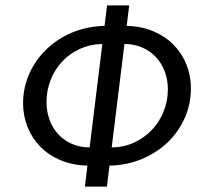

<svg xmlns="http://www.w3.org/2000/svg" viewBox="-20 -691 737 711"><path d="M449.2 -595.2Q504.4 -593.8 548.3 -575Q592.3 -556.2 623 -524.9Q653.8 -493.7 670.4 -452.1Q687 -410.6 687 -364.3Q687 -306.2 664.3 -254.6Q641.6 -203.1 601.3 -164.3Q561 -125.5 505.6 -102.3Q450.2 -79.1 385.3 -77.6L376 0H294.4L303.7 -77.6Q248.5 -79.1 204.3 -97.7Q160.2 -116.2 129.4 -147.7Q98.6 -179.2 82 -220.7Q65.4 -262.2 65.4 -309.1Q65.4 -347.7 75.9 -383.5Q86.4 -419.4 105.7 -450.9Q125 -482.4 152.1 -508.5Q179.2 -534.7 212.6 -553.7Q246.1 -572.8 285.2 -583.5Q324.2 -594.2 367.2 -595.2L376.5 -670.9H458.5ZM601.6 -360.4Q601.6 -394.5 590.6 -424.8Q579.6 -455.1 558.8 -478Q538.1 -501 508.3 -514.4Q478.5 -527.8 440.9 -528.3L393.6 -145Q438.5 -145.5 476.6 -163.1Q514.6 -180.7 542.5 -210Q570.3 -239.3 585.9 -278.1Q601.6 -316.9 601.6 -360.4ZM152.3 -313.5Q152.3 -278.8 163.1 -248.5Q173.8 -218.3 194.3 -195.3Q214.8 -172.4 244.6 -158.9Q274.4 -145.5 312 -145L358.9 -528.3Q314 -527.3 275.9 -510Q237.8 -492.7 210.4 -463.4Q183.1 -434.1 167.7 -395.5Q152.3 -356.9 152.3 -313.5Z"/></svg>

Font: Carlito
Style: Italic
Weight: 400
Italic angle: -7°
Designer: Lukasz Dziedzic
Foundry: tyPoland Lukasz Dziedzic
Version: Version 1.104